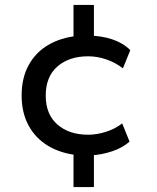

<svg xmlns="http://www.w3.org/2000/svg" viewBox="-20 -646 640 781"><path d="M279 115V-39L295 -15Q227 -22 176 -52.5Q125 -83 96.5 -135Q68 -187 68 -258Q68 -329 96.5 -381Q125 -433 176 -463Q227 -493 295 -500L279 -477V-626H362V-481L345 -501Q395 -500 438 -485.5Q481 -471 510 -442L480 -368Q449 -392 412 -404.5Q375 -417 339 -417Q261 -417 213.5 -375.5Q166 -334 166 -257Q166 -181 213.5 -139.5Q261 -98 339 -98Q374 -98 411.5 -110Q449 -122 477 -144L507 -70Q479 -45 436 -30.5Q393 -16 347 -14L362 -35V115Z"/></svg>

Font: Nunito Sans 12pt ExtraLight 6pt Medium
Style: Regular
Weight: 500
Version: Version 3.101;gftools[0.9.27]